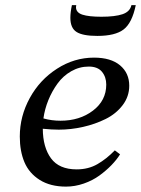

<svg xmlns="http://www.w3.org/2000/svg" viewBox="-20 -711 539 734"><path d="M418.9 -136.2 439 -121.1Q426.3 -100.6 406.2 -79.8Q386.2 -59.1 360.1 -40Q334 -21 300.3 -9.3Q266.6 2.4 232.4 2.4Q172.4 2.4 131.8 -23.2Q91.3 -48.8 73.5 -90.8Q55.7 -132.8 55.7 -189Q55.7 -266.6 93.8 -336.2Q131.8 -405.8 197.8 -448.2Q263.7 -490.7 339.4 -490.7Q403.8 -490.7 439 -461.2Q474.1 -431.6 474.1 -383.3Q474.1 -342.3 449 -309.1Q423.8 -275.9 383.8 -256.1Q343.8 -236.3 297.4 -225.8Q251 -215.3 204.6 -215.3Q177.7 -215.3 143.6 -218.8Q144 -147.9 175 -105.7Q206.1 -63.5 272.9 -63.5Q317.9 -63.5 352.5 -83.5Q387.2 -103.5 418.9 -136.2ZM319.3 -456.5Q283.7 -456.5 252.4 -438.7Q221.2 -420.9 200 -391.6Q178.7 -362.3 164.8 -328.1Q150.9 -293.9 146 -258.3Q176.8 -249.5 211.4 -249.5Q284.7 -249.5 335.4 -288.1Q386.2 -326.7 386.2 -387.7Q386.2 -416.5 369.9 -436.5Q353.5 -456.5 319.3 -456.5ZM367.7 -647Q419.9 -647 448.5 -656.7Q477.1 -666.5 482.4 -691.4H499Q484.9 -623 452.6 -598.4Q420.4 -573.7 352.1 -573.7Q296.9 -573.7 272.9 -588.6Q249 -603.5 249 -643.1Q249 -663.6 254.9 -691.4H271.5Q270.5 -685.5 270.5 -683.6Q270.5 -663.1 294.9 -655Q319.3 -647 367.7 -647Z"/></svg>

Font: Flanker
Style: Italic
Weight: 400
Italic angle: -12°
Designer: Flanker
Version: Version 2.027